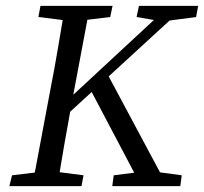

<svg xmlns="http://www.w3.org/2000/svg" viewBox="-20 -635 696 655"><path d="M12 0 21 -37 138 -51H156L265 -37L258 0ZM90 0 152 -330Q166 -401 178 -472.5Q190 -544 202 -615H287L225 -285Q212 -214 199.5 -142.5Q187 -71 176 0ZM111 -577 118 -615H364L356 -577L241 -563H223ZM164 -203 172 -258 557 -615H613ZM462 0 287 -332 343 -389 551 0ZM363 0 368 -37 478 -51H496L600 -37L595 0ZM446 -577 454 -615H656L649 -577L544 -563H527Z"/></svg>

Font: Lisu Bosa Light
Style: Italic
Weight: 300
Italic angle: -19°
Designer: David Morse, Annie Olsen, Victor Gaultney, Frank Grießhammer (Latin)
Foundry: SIL International
Version: Version 2.000